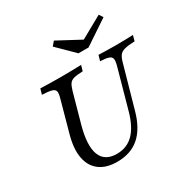

<svg xmlns="http://www.w3.org/2000/svg" viewBox="-173 -927 1077 1095"><g transform="rotate(-30 365.0 -379.0)"><path d="M291.9 11.3Q220.2 11.3 176.6 -21.8Q133.1 -54.8 121.8 -115.7Q110.5 -176.6 133.9 -261.3L190.3 -465.3Q198.4 -494.4 195.2 -508.1Q191.9 -521.8 172.2 -527.4Q152.4 -533.1 109.7 -534.7L120.2 -571Q142.7 -570.2 178.2 -569.4Q213.7 -568.5 258.9 -568.5Q298.4 -568.5 331.9 -569.4Q365.3 -570.2 388.7 -571L378.2 -534.7Q338.7 -533.1 319 -527.8Q299.2 -522.6 289.5 -508.1Q279.8 -493.5 271.8 -465.3L218.5 -274.2Q185.5 -154 209.3 -91.5Q233.1 -29 312.9 -29Q378.2 -29 421.8 -71.8Q465.3 -114.5 490.3 -202.4L562.9 -462.9Q571 -491.9 568.1 -506.5Q565.3 -521 548 -527Q530.6 -533.1 492.7 -534.7L503.2 -571Q521.8 -570.2 550.8 -569.4Q579.8 -568.5 616.1 -568.5Q653.2 -568.5 682.3 -569.4Q711.3 -570.2 729.8 -571L720.2 -534.7Q676.6 -533.1 653.6 -527Q630.6 -521 619.8 -506.9Q608.9 -492.7 600.8 -462.9L523.4 -188.7Q495.2 -87.9 438.3 -38.3Q381.5 11.3 291.9 11.3ZM618.5 -768.5 635.5 -742.7 475 -635.5H408.9L300.8 -741.9L323.4 -768.5L496.8 -675.8L449.2 -674.2Z"/></g></svg>

Font: Playfair 9pt
Style: Italic
Weight: 400
Italic angle: -15.6°
Designer: Claus Eggers Sørensen
Foundry: Claus Eggers Sørensen
Version: Version 2.001;gftools[0.9.30]